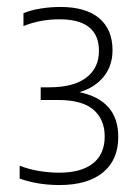

<svg xmlns="http://www.w3.org/2000/svg" viewBox="-20 -458 402 552"><path d="M151 74Q89 74 36.5 55.5V18.5Q64 29 93.5 33.8Q123 38.5 150 38.5Q213 38.5 247 12Q281 -14.5 281 -66Q281 -114.5 248.8 -142.5Q216.5 -170.5 147.5 -170.5H97V-207H121.5Q191.5 -207 228 -234.8Q264.5 -262.5 264.5 -311.5Q264.5 -402.5 151 -402.5Q95 -402.5 47.5 -383V-420Q68.5 -429 97 -433.5Q125.5 -438 153.5 -438Q226.5 -438 265 -405.8Q303.5 -373.5 303.5 -313.5Q303.5 -269.5 278.5 -238Q253.5 -206.5 208.5 -193Q320 -169.5 320 -64.5Q320 2 275.8 38Q231.5 74 151 74Z"/></svg>

Font: Encode Sans Semi Condensed ExtraLight
Style: Regular
Weight: 200
Width: 4
Designer: Multiple Designers
Foundry: Impallari Type
Version: Version 3.000; ttfautohint (v1.8.3) -l 8 -r 50 -G 200 -x 14 